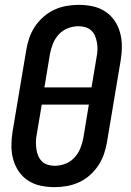

<svg xmlns="http://www.w3.org/2000/svg" viewBox="-20 -763 540 791"><path d="M205 8Q175 8 147 2Q119 -4 96 -19Q73 -34 57.5 -56.5Q42 -79 34.5 -106Q27 -133 27 -162.5Q27 -192 32 -222L88 -556Q92 -581 100.5 -606Q109 -631 123.5 -653Q138 -675 159 -693.5Q180 -712 204 -723Q228 -734 253.5 -738.5Q279 -743 304 -743Q334 -743 362 -737Q390 -731 413 -716Q436 -701 451.5 -678.5Q467 -656 474.5 -629Q482 -602 482 -572.5Q482 -543 477 -513L421 -179Q417 -154 408.5 -129Q400 -104 385.5 -82Q371 -60 350.5 -41.5Q330 -23 305.5 -12Q281 -1 255.5 3.5Q230 8 205 8ZM163 -403H357L378 -528Q381 -543 381.5 -558Q382 -573 379.5 -587Q377 -601 372 -614Q367 -627 357 -636.5Q347 -646 333 -650.5Q319 -655 304 -655Q282 -655 260.5 -647Q239 -639 223 -622Q207 -605 198.5 -584Q190 -563 186 -542ZM205 -80Q227 -80 248.5 -88Q270 -96 286 -113Q302 -130 310.5 -151Q319 -172 323 -193L346 -332H152L131 -207Q128 -192 128 -177Q128 -162 130 -148Q132 -134 137.5 -121Q143 -108 152.5 -98.5Q162 -89 176 -84.5Q190 -80 205 -80Z"/></svg>

Font: Iosevka Term Curly Semibold
Style: Italic
Weight: 600
Italic angle: -9°
Designer: Belleve Invis
Foundry: Belleve Invis
Version: Version 32.3.0